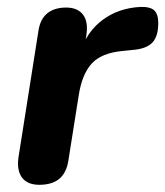

<svg xmlns="http://www.w3.org/2000/svg" viewBox="-20 -520 473 549"><path d="M33.1 -71.8 89.7 -430.4Q94.3 -464.3 114.6 -481.4Q135 -498.4 169.1 -498.4Q202.2 -498.4 217.5 -477.9Q232.9 -457.3 226.9 -419L219.1 -371H209.5Q228.1 -429.4 273.6 -463.2Q319.1 -497 381.4 -500.2Q409.9 -501 421.2 -490.2Q432.5 -479.4 432.5 -453.9Q432.5 -416.4 416 -398.6Q399.4 -380.9 362.5 -377.5L330.9 -374.3Q270.4 -368.7 242.6 -338.6Q214.9 -308.6 205.3 -248.7L175.3 -59.6Q169.7 -25.5 149.3 -8.5Q128.8 8.4 92.3 8.4Q58.2 8.4 42.8 -12.5Q27.3 -33.5 33.1 -71.8Z"/></svg>

Font: SN Pro Thin
Style: Italic
Weight: 200
Italic angle: -9°
Designer: Tobias Whetton
Foundry: Supernotes
Version: Version 1.003;Glyphs 3.3 (3324)